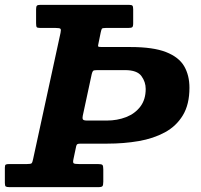

<svg xmlns="http://www.w3.org/2000/svg" viewBox="-65 -770 827 790"><path d="M-45 -17V-80.5Q-45 -90.5 -41.2 -92.8Q-37.5 -95 -27.5 -95H45.5Q61.5 -95 65 -98.2Q68.5 -101.5 71 -114.5L184 -634.5Q187 -648 183.8 -651.5Q180.5 -655 163.5 -655H100.5Q88.5 -655 86 -658.5Q83.5 -662 83.5 -674.5V-732Q83.5 -743 86.8 -746.5Q90 -750 100.5 -750H466Q477 -750 480 -746.5Q483 -743 483 -731.5V-674Q483 -661 479 -658Q475 -655 462.5 -655H370Q356 -655 354 -651.5Q352 -648 349.5 -637L340 -590.5Q337.5 -581 339.2 -578.8Q341 -576.5 354.5 -576.5H472Q565 -576.5 618 -555.8Q671 -535 692.8 -497.5Q714.5 -460 714.5 -409Q714.5 -340.5 687.5 -295.8Q660.5 -251 613.5 -225.5Q566.5 -200 505.8 -189.5Q445 -179 377 -179H267.5Q257 -179 253.5 -177Q250 -175 248.5 -168.5L237.5 -116.5Q234 -101.5 238 -98.2Q242 -95 260.5 -95H338Q353 -95 356.5 -91.2Q360 -87.5 360 -73V-22.5Q360 -8 356.5 -4Q353 0 339.5 0H-25.5Q-37 0 -41 -2.5Q-45 -5 -45 -17ZM312.5 -465.5 275.5 -293.5Q273.5 -284 276 -279Q278.5 -274 293.5 -274H374.5Q417.5 -274 454 -288.2Q490.5 -302.5 512.5 -331.5Q534.5 -360.5 534.5 -404Q534.5 -433 516.8 -457.2Q499 -481.5 449.5 -481.5H334.5Q321.5 -481.5 318.2 -478.5Q315 -475.5 312.5 -465.5Z"/></svg>

Font: Besley*
Style: Bold Italic
Weight: 700
Italic angle: -13°
Designer: Owen Earl
Foundry: indestructible type*
Version: Version 2.000; ttfautohint (v1.8.3)